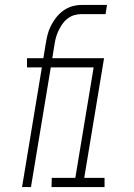

<svg xmlns="http://www.w3.org/2000/svg" viewBox="-20 -755 540 775"><path d="M69 0 149 -483H89V-520H155L164 -575Q167 -594 171.5 -613Q176 -632 185 -650Q194 -668 206.5 -684Q219 -700 235.5 -712Q252 -724 271 -729.5Q290 -735 309 -735H412L406 -698H308Q293 -698 278.5 -693.5Q264 -689 251.5 -679Q239 -669 230 -655.5Q221 -642 214.5 -627.5Q208 -613 204.5 -598.5Q201 -584 199 -569L191 -520H317L316 -483H185L105 0ZM188 0 189 -37H284L358 -483H276V-520H400L320 -37H402V0Z"/></svg>

Font: Iosevka Term Curly XLt Obl
Style: Regular
Weight: 200
Italic angle: -9°
Designer: Belleve Invis
Foundry: Belleve Invis
Version: Version 32.3.0